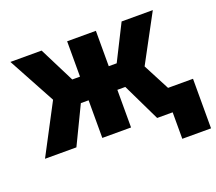

<svg xmlns="http://www.w3.org/2000/svg" viewBox="-111 -663 1075 954"><g transform="rotate(-20 426.0 -185.5)"><path d="M25 0H191L287 -199H328V0H480V-199H522L618 0H700V140H852V-122H720L647 -262L781 -511H616L522 -324H480V-511H328V-324H287L193 -511H28L163 -262Z"/></g></svg>

Font: Finlandica
Style: Bold
Weight: 700
Designer: Niklas Ekholm, Juho Hiilivirta, Jaakko Suomalainen
Foundry: Helsinki Type Studio
Version: Version 2.000;Glyphs 3.2 (3202)